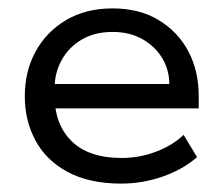

<svg xmlns="http://www.w3.org/2000/svg" viewBox="-20 -427 532 457"><path d="M268 10Q193 10 141.5 -17.5Q90 -45 64.5 -92.5Q39 -140 39 -198Q39 -257 64.5 -304Q90 -351 137 -379Q184 -407 248 -407Q312 -407 358 -379Q404 -351 428.5 -304.5Q453 -258 453 -198V-169H83V-227H383Q383 -260 366.5 -288Q350 -316 319.5 -333.5Q289 -351 248 -351Q205 -351 174 -332.5Q143 -314 126.5 -283.5Q110 -253 110 -218V-198Q110 -131 150.5 -91Q191 -51 270 -51Q312 -51 351.5 -66Q391 -81 417 -106L449 -53Q416 -24 368 -7Q320 10 268 10Z"/></svg>

Font: Rokkitt SemiBold
Style: Regular
Weight: 400
Version: Version 3.103